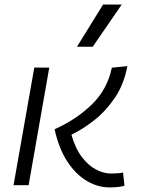

<svg xmlns="http://www.w3.org/2000/svg" viewBox="-20 -815 626 845"><path d="M462.4 9.8Q409.7 9.8 361.1 -19.3Q312.5 -48.3 275.6 -105.2Q238.8 -162.1 220.2 -246.1Q316.4 -289.1 384.5 -355.5Q452.6 -421.9 472.2 -517.1L540.5 -523.9Q525.9 -445.3 487.1 -387Q448.2 -328.6 397.2 -287.8Q346.2 -247.1 294.4 -222.2Q311.5 -161.6 340.3 -124Q369.1 -86.4 402.8 -68.8Q436.5 -51.3 468.8 -51.3Q502.4 -51.3 521.5 -55.7L527.8 2.4Q514.2 6.3 497.8 8.1Q481.4 9.8 462.4 9.8ZM39.6 0 130.9 -517.6H196.8L106 0ZM318.8 -609.4 433.6 -794.9H515.6L388.2 -609.4Z"/></svg>

Font: Cascadia Code PL Light
Style: Italic
Weight: 300
Italic angle: -10°
Monospace: yes
Designer: Aaron Bell
Foundry: Saja Typeworks
Version: Version 2404.023; ttfautohint (v1.8.4)